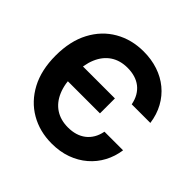

<svg xmlns="http://www.w3.org/2000/svg" viewBox="-186 -915 1104 1104"><g transform="rotate(45 366.0 -363.5)"><path d="M379.4 10.7Q281.2 10.7 203.9 -34.2Q126.5 -79.1 82 -162.8Q37.6 -246.6 37.6 -363.3Q37.6 -481 82 -564.9Q126.5 -648.9 204.1 -693.6Q281.7 -738.3 379.4 -738.3Q442.9 -738.3 497.1 -720.2Q551.3 -702.1 593 -667.7Q634.8 -633.3 661.6 -584.5Q688.5 -535.6 696.8 -474.6H545.4Q539.1 -507.3 524.9 -532Q510.7 -556.6 489.5 -573.2Q468.3 -589.8 440.7 -598.1Q413.1 -606.4 380.4 -606.4Q320.3 -606.4 277.3 -577.9Q234.4 -549.3 211.4 -495.1Q188.5 -440.9 188.5 -363.3Q188.5 -285.2 211.4 -231.2Q234.4 -177.2 277.3 -149.2Q320.3 -121.1 379.9 -121.1Q413.1 -121.1 440.4 -129.4Q467.8 -137.7 489.3 -154.3Q510.7 -170.9 525.1 -195.3Q539.6 -219.7 545.9 -252.4H697.3Q689.5 -196.3 663.8 -148.2Q638.2 -100.1 596.7 -64.5Q555.2 -28.8 500.5 -9Q445.8 10.7 379.4 10.7ZM161.6 -308.6V-430.2H453.1V-308.6Z"/></g></svg>

Font: Inter 24pt
Style: Bold
Weight: 700
Designer: Rasmus Andersson
Foundry: rsms
Version: Version 4.001;git-66647c0bb